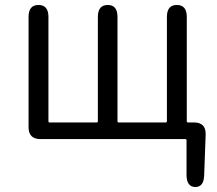

<svg xmlns="http://www.w3.org/2000/svg" viewBox="-20 -560 872 773"><path d="M766 193Q731 192 731 144V5Q731 0 726 0H143Q95 0 95 -48V-492Q95 -540 135 -540Q175 -540 175 -492V-72Q175 -67 180 -67H369Q374 -67 374 -72V-492Q374 -540 414 -540Q453 -540 453 -492V-72Q453 -67 458 -67H647Q652 -67 652 -72V-492Q652 -540 692 -540Q732 -540 732 -492V-72Q732 -67 737 -67H761Q809 -67 808 -19L802 145Q801 193 766 193Z"/></svg>

Font: Resource Han Rounded KR Normal
Style: Regular
Weight: 350
Designer: Cyano Hao (round all glyphs); Ryoko NISHIZUKA 西塚涼子 (kana, bopomofo & ideographs); Paul D. Hunt (Latin, Greek & Cyrillic)
Foundry: Cyano Hao
Version: 0.990